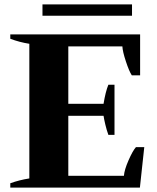

<svg xmlns="http://www.w3.org/2000/svg" viewBox="-20 -857 716 877"><path d="M583 -785H174V-837H583ZM639 -185 619 0H27V-20Q69 -35 114 -42V-657Q69 -664 27 -680V-700H620V-513H582Q570 -531 555 -576.5Q540 -622 539 -645H292V-383H453Q462 -438 475 -470H503V-241H475Q467 -263 461 -288.5Q455 -314 453 -328H292V-54H546Q548 -81 567 -124.5Q586 -168 601 -185Z"/></svg>

Font: Trirong ExtraBold
Style: Regular
Weight: 800
Designer: Katatrad Team
Foundry: CadsonDemak
Version: Version 1.001